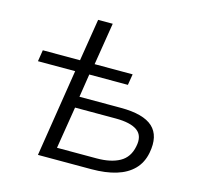

<svg xmlns="http://www.w3.org/2000/svg" viewBox="-103 -816 967 927"><g transform="rotate(15 381.0 -352.5)"><path d="M164 0 233 -437H47L56 -494H242L276 -705H349L315 -494H505L496 -439H303L285 -323H492Q605 -323 652 -280Q699 -237 682 -149Q672 -98 639.5 -65Q607 -32 554.5 -16Q502 0 431 0ZM244 -57H442Q513 -57 557 -81.5Q601 -106 612 -162Q624 -217 590 -242Q556 -267 481 -267H278Z"/></g></svg>

Font: Nunito Sans 7pt SemiExpanded Light
Style: Italic
Weight: 300
Width: 6
Italic angle: -9°
Designer: Vernon Adams
Foundry: Vernon Adams
Version: Version 3.101;gftools[0.9.27]